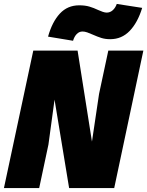

<svg xmlns="http://www.w3.org/2000/svg" viewBox="-34 -955 748 975"><path d="M135 -698H360L433 -236L469 -478L516 -698H694L546 0H317L243 -449L212 -221L165 0H-14ZM368 -928Q398 -928 420 -921.5Q442 -915 465 -904Q476 -899 487.5 -895Q499 -891 508 -891Q525 -891 538.5 -903Q552 -915 559 -935L688 -915Q665 -840 624.5 -798Q584 -756 526 -756Q501 -756 481.5 -762Q462 -768 435 -780Q422 -786 409 -790.5Q396 -795 385 -795Q368 -795 355.5 -782Q343 -769 337 -748L210 -769Q231 -844 270 -886Q309 -928 368 -928Z"/></svg>

Font: Azeret Mono ExtraBold
Style: Italic
Weight: 800
Italic angle: -12°
Designer: Martin Vácha
Foundry: Displaay
Version: Version 1.000; Glyphs 3.0.3, build 3074